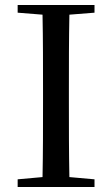

<svg xmlns="http://www.w3.org/2000/svg" viewBox="-20 -752 451 772"><path d="M51 -701 151 -693C153 -593 153 -493 153 -392V-339C153 -239 153 -138 151 -40L51 -31V0H360V-31L259 -40C257 -140 257 -239 257 -340V-392C257 -493 257 -593 259 -693L360 -701V-732H51Z"/></svg>

Font: Noto Serif HK Medium
Style: Regular
Weight: 500
Designer: Ryoko NISHIZUKA 西塚涼子 (kana & ideographs); Frank Grießhammer (Latin, Greek & Cyrillic); Wenlong ZHANG 张文龙 (bopomofo); San
Foundry: Adobe
Version: Version 2.001;hotconv 1.1.0;makeotfexe 2.6.0